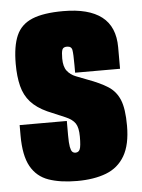

<svg xmlns="http://www.w3.org/2000/svg" viewBox="-47 -631 499 677"><g transform="rotate(-5 202.5 -292.5)"><path d="M199 8Q140 8 98.5 -6.5Q57 -21 35.5 -59.5Q14 -98 14 -169V-206Q56 -206 97.5 -206Q139 -206 181 -206V-155Q181 -128 183.5 -114.5Q186 -101 190.5 -96.5Q195 -92 202 -92Q213 -92 217.5 -102.5Q222 -113 222 -147Q222 -179 212 -194Q202 -209 178.5 -219Q155 -229 115 -246Q78 -263 57 -286.5Q36 -310 27.5 -343.5Q19 -377 19 -422Q19 -485 35.5 -522.5Q52 -560 92 -576.5Q132 -593 202 -593Q292 -593 338 -557.5Q384 -522 384 -449V-373Q344 -373 304.5 -373Q265 -373 225 -373V-399Q225 -440 222.5 -453.5Q220 -467 204 -467Q191 -467 187.5 -458Q184 -449 184 -427Q184 -398 195.5 -383Q207 -368 226 -360.5Q245 -353 266 -345Q310 -329 337.5 -311.5Q365 -294 378 -262.5Q391 -231 391 -171Q391 -104 368 -64.5Q345 -25 302 -8.5Q259 8 199 8Z"/></g></svg>

Font: Alumni Sans Thin Black
Style: Regular
Weight: 900
Version: Version 1.018